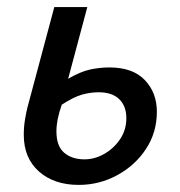

<svg xmlns="http://www.w3.org/2000/svg" viewBox="-20 -509 506 541"><path d="M202 12Q132 12 89.5 -26Q47 -64 47 -129Q47 -152 50.5 -172.5Q54 -193 57 -205L133 -489H226L172 -287Q206 -307 233.5 -313Q261 -319 288 -319Q354 -319 388 -283.5Q422 -248 422 -194Q422 -136 391.5 -89.5Q361 -43 310.5 -15.5Q260 12 202 12ZM218 -60Q247 -60 274 -75.5Q301 -91 318.5 -117Q336 -143 336 -176Q336 -210 316 -229.5Q296 -249 258 -249Q235 -249 211.5 -242.5Q188 -236 154 -214Q146 -191 142.5 -173Q139 -155 139 -139Q139 -97 161 -78.5Q183 -60 218 -60Z"/></svg>

Font: Source Sans 3 Medium
Style: Italic
Weight: 500
Italic angle: -11°
Designer: Paul D. Hunt
Foundry: Adobe
Version: Version 3.052;hotconv 1.1.0;makeotfexe 2.6.0